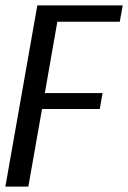

<svg xmlns="http://www.w3.org/2000/svg" viewBox="-44 -695 477 715"><path d="M-24 0 95 -675H413L402 -614H169.5L123 -348.5H338L327.5 -289H112.5L61.5 0Z"/></svg>

Font: Anybody
Style: Italic
Weight: 400
Italic angle: -10°
Designer: Tyler Finck
Foundry: Etcetera Type Company
Version: Version 1.010; ttfautohint (v1.8.3) -l 8 -r 50 -G 200 -x 14 